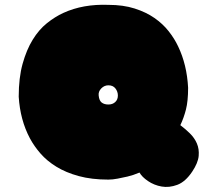

<svg xmlns="http://www.w3.org/2000/svg" viewBox="-20 -721 873 790"><path d="M722 -206Q742 -191 761 -172.5Q780 -154 790 -131Q800 -108 797.5 -79.5Q795 -51 771 -15Q743 27 709.5 39.5Q676 52 645 46.5Q614 41 589 24Q564 7 554 -11Q528 0 504.5 5.5Q481 11 464 14Q443 18 426 18Q357 18 304 3.5Q251 -11 212 -35Q173 -59 146.5 -89.5Q120 -120 103 -152Q63 -227 57 -323Q57 -401 73 -458.5Q89 -516 114.5 -557.5Q140 -599 173 -625.5Q206 -652 241 -668Q322 -705 426 -701Q487 -701 534 -686Q581 -671 615.5 -647Q650 -623 674 -592.5Q698 -562 713 -530Q749 -455 754 -360Q754 -305 745 -270Q736 -235 722 -206ZM426 -370Q409 -370 396.5 -357Q384 -344 386 -328Q388 -307 398.5 -299Q409 -291 426 -291Q443 -291 454 -301Q465 -311 465 -328Q465 -344 455 -357Q445 -370 426 -370Z"/></svg>

Font: Sniglet
Style: ExtraBold
Weight: 800
Version: Version 2.000; ttfautohint (v0.95) -l 8 -r 50 -G 200 -x 14 -